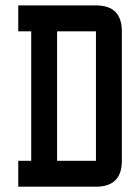

<svg xmlns="http://www.w3.org/2000/svg" viewBox="-20 -704 528 724"><path d="M48.8 0V-97.7H97.7V-585.9H48.8V-683.6H341.8Q439.5 -683.6 439.5 -585.9V-97.7Q439.5 0 341.8 0ZM341.8 -97.7V-585.9H195.3V-97.7Z"/></svg>

Font: BabelStone Runic Beowulf
Style: Regular
Weight: 400
Designer: Andrew West
Foundry: BabelStone
Version: Version 7.004;November 9, 2023